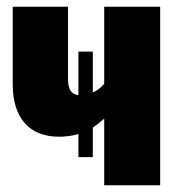

<svg xmlns="http://www.w3.org/2000/svg" viewBox="-20 -553 541 573"><path d="M458 -533V0H291V-199Q273 -183 257 -172V-84H214V-153Q187 -145 157 -145Q89 -145 53.5 -186Q18 -227 18 -301V-533H183V-317Q183 -294 190.5 -282.5Q198 -271 214 -269V-399H257V-277Q277 -286 291 -303V-533Z"/></svg>

Font: Fira Sans Condensed ExtraBold
Style: Regular
Weight: 800
Width: 3
Designer: Carrois Corporate & Edenspiekermann AG
Foundry: Carrois Corporate GbR & Edenspiekermann AG
Version: Version 4.203